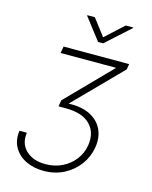

<svg xmlns="http://www.w3.org/2000/svg" viewBox="-137 -849 897 1130"><g transform="rotate(15 311.5 -284.0)"><path d="M239.3 191.4Q176.8 191.4 129.2 167.5Q81.5 143.6 57.6 100.3Q33.7 57.1 42 0H86.9Q77.1 67.4 120.4 108.9Q163.6 150.4 239.7 150.4Q295.9 150.4 341.6 127.7Q387.2 105 417 66.2Q446.8 27.3 454.6 -21Q467.8 -100.6 420.2 -149.4Q372.6 -198.2 272.5 -198.2H226.6L233.4 -236.8L493.2 -502.4V-504.9H157.2L164.6 -545.9H564L558.1 -512.2L279.8 -229Q357.4 -232.4 409.9 -206.3Q462.4 -180.2 485.6 -131.8Q508.8 -83.5 498.5 -21Q488.8 38.1 453.4 86.2Q418 134.3 363 162.8Q308.1 191.4 239.3 191.4ZM297.4 -760.3 375 -658.7 485.8 -760.3H532.2L531.2 -756.8L384.3 -624.5H353.5L251.5 -756.8L252 -760.3Z"/></g></svg>

Font: Inter Extra Light
Style: Italic
Weight: 200
Italic angle: -9.39999°
Designer: Rasmus Andersson
Foundry: rsms
Version: Version 4.000;git-3c8e0fc